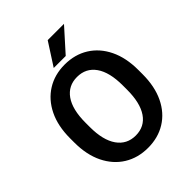

<svg xmlns="http://www.w3.org/2000/svg" viewBox="-250 -1040 1189 1189"><g transform="rotate(-45 344.5 -446.0)"><path d="M643.6 -373.5V-336.9Q643.6 -229.5 606 -151.6Q568.4 -73.7 501.2 -32Q434.1 9.8 345.2 9.8Q257.3 9.8 189.7 -32Q122.1 -73.7 83.7 -151.6Q45.4 -229.5 45.4 -336.9V-373.5Q45.4 -481.4 83.5 -559.1Q121.6 -636.7 189 -678.7Q256.3 -720.7 344.2 -720.7Q433.1 -720.7 500.5 -678.7Q567.9 -636.7 605.7 -559.1Q643.6 -481.4 643.6 -373.5ZM507.8 -336.9V-374.5Q507.8 -490.2 464.8 -551.3Q421.9 -612.3 344.2 -612.3Q267.1 -612.3 224.1 -551.3Q181.2 -490.2 181.2 -374.5V-336.9Q181.2 -221.7 224.6 -159.9Q268.1 -98.1 345.2 -98.1Q423.3 -98.1 465.6 -159.9Q507.8 -221.7 507.8 -336.9ZM281.7 -753.4 377.4 -901.9H520L386.7 -753.4Z"/></g></svg>

Font: Vazirmatn UI FD SemiBold
Style: Regular
Weight: 600
Designer: Saber Rastikerdar
Foundry: Saber Rastikerdar
Version: Version 33.003